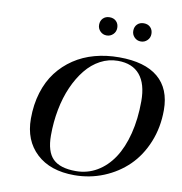

<svg xmlns="http://www.w3.org/2000/svg" viewBox="-109 -1160 1201 1270"><g transform="rotate(10 492.0 -525.5)"><path d="M463.9 -998.5Q463.9 -1025.9 480.7 -1042.7Q497.6 -1059.6 524.9 -1059.6Q552.2 -1059.6 569.1 -1042.7Q585.9 -1025.9 585.9 -998.5Q585.9 -972.7 567.9 -955.1Q549.8 -937.5 524.9 -937.5Q499 -937.5 481.4 -955.6Q463.9 -973.6 463.9 -998.5ZM693.4 -998.5Q693.4 -1025.9 710.2 -1042.7Q727.1 -1059.6 754.4 -1059.6Q781.7 -1059.6 798.6 -1042.7Q815.4 -1025.9 815.4 -998.5Q815.4 -972.7 797.4 -955.1Q779.3 -937.5 754.4 -937.5Q728.5 -937.5 710.9 -955.6Q693.4 -973.6 693.4 -998.5ZM479.5 -18.6Q556.6 -18.6 621.1 -56.4Q685.5 -94.2 731 -162.6Q776.4 -231 801.5 -330.3Q826.7 -429.7 826.7 -549.3Q826.7 -665 776.6 -725.1Q726.6 -785.2 628.9 -785.2Q566.9 -785.2 511.7 -755.9Q456.5 -726.6 414.1 -674.1Q371.6 -621.6 340.6 -551.5Q309.6 -481.4 293.5 -397.2Q277.3 -313 277.3 -223.1Q277.3 -114.3 325.4 -66.4Q373.5 -18.6 479.5 -18.6ZM633.3 -809.6Q805.7 -809.6 894.8 -734.9Q983.9 -660.2 983.9 -516.6Q983.9 -400.4 943.4 -301Q902.8 -201.7 833.5 -134Q764.2 -66.4 671.1 -28.3Q578.1 9.8 474.1 9.8Q312.5 9.8 220 -76.4Q127.4 -162.6 127.4 -309.1Q127.4 -404.3 152.3 -484.9Q177.2 -565.4 222.4 -624.8Q267.6 -684.1 330.3 -726.1Q393.1 -768.1 469.7 -788.8Q546.4 -809.6 633.3 -809.6Z"/></g></svg>

Font: QumpellkaNo12
Style: Regular
Weight: 500
Designer: gluk (gluksza@wp.pl)
Foundry: gluk (gluksza@wp.pl)
Version: Version 00.480